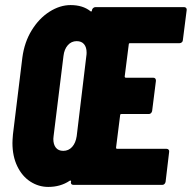

<svg xmlns="http://www.w3.org/2000/svg" viewBox="-20 -728 755 756"><path d="M687 -558H492Q487 -558 487 -553L471 -427Q471 -422 476 -422H583Q594 -422 594 -410L579 -291Q578 -286 574.5 -282.5Q571 -279 566 -279H458Q453 -279 453 -274L437 -147Q437 -142 441 -142H636Q641 -142 644 -138.5Q647 -135 646 -130L632 -12Q631 -7 627.5 -3.5Q624 0 619 0H270Q259 0 259 -10L260 -13Q260 -16 258 -17Q256 -18 254 -16Q218 8 170 8Q132 8 99.5 -13Q67 -34 48 -73.5Q29 -113 29 -165Q29 -175 31 -199L68 -501Q76 -562 105 -609Q134 -656 175 -682Q216 -708 258 -708Q306 -708 336 -684Q338 -682 340 -683Q342 -684 342 -687V-688Q343 -693 347 -696.5Q351 -700 356 -700H705Q710 -700 713 -696.5Q716 -693 715 -688L700 -570Q700 -565 696 -561.5Q692 -558 687 -558ZM282 -192 320 -508Q321 -513 321 -521Q321 -542 311 -554Q301 -566 282 -566Q261 -566 247 -550Q233 -534 230 -508L191 -192L190 -181Q190 -159 200 -146.5Q210 -134 229 -134Q250 -134 264 -149.5Q278 -165 282 -192Z"/></svg>

Font: Barlow Condensed ExtraBold
Style: Italic
Weight: 800
Width: 3
Italic angle: -7°
Designer: Jeremy Tribby
Foundry: Tribby Type
Version: Version 1.408